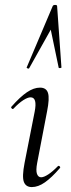

<svg xmlns="http://www.w3.org/2000/svg" viewBox="-20 -751 287 780"><path d="M109.2 9Q85 9 77 -12Q69 -33 79.8 -89L120.8 -297Q132.4 -355.6 104.2 -355.6Q92.6 -355.6 74.5 -344Q56.4 -332.4 35.2 -310Q32 -306 27.6 -310.5Q23.2 -315 27 -318.2Q61.4 -357.2 89.2 -376.1Q117 -395 142.6 -395Q168.2 -395 175 -373.3Q181.8 -351.6 171.4 -299.4L131 -89Q125.2 -58.6 130.2 -44.7Q135.2 -30.8 147.2 -30.8Q158.2 -30.8 176 -42.4Q193.8 -54 214.6 -75.4Q218.6 -79.4 222.6 -75Q226.6 -70.6 222.6 -67.4Q190 -29.6 162.6 -10.3Q135.2 9 109.2 9ZM212 -726 229.6 -477Q229.6 -475 224.1 -474.5Q218.6 -474 218.4 -476L186.2 -630.4L98.6 -474Q97.4 -471 92.4 -473Q87.4 -475 88.4 -477L194 -726Q196 -731 204 -731Q212 -731 212 -726Z"/></svg>

Font: Cormorant Garamond Light
Style: Italic
Weight: 300
Italic angle: -10°
Designer: Christian Thalmann (Catharsis Fonts)
Foundry: Catharsis Fonts
Version: Version 4.001